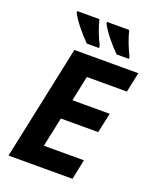

<svg xmlns="http://www.w3.org/2000/svg" viewBox="-168 -1030 912 1126"><g transform="rotate(20 288.0 -467.0)"><path d="M419 -774H495V-786C470 -835 450 -889 439 -934H301V-924C324 -878 378 -814 419 -774ZM233 -774H309V-786C284 -835 264 -889 253 -934H115V-924C138 -878 192 -814 233 -774ZM26 0H425L451 -125H201L240 -309H473L500 -433H267L300 -590H550L576 -714H177Z"/></g></svg>

Font: Noto Sans
Style: Bold Italic
Weight: 700
Italic angle: -12°
Designer: Monotype Design Team
Foundry: Monotype Imaging Inc.
Version: Version 2.013